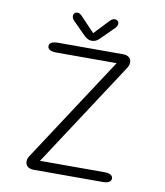

<svg xmlns="http://www.w3.org/2000/svg" viewBox="-86 -848 791 919"><g transform="rotate(10 309.5 -388.5)"><path d="M349.5 -679.5 406 -735.5C414 -744.5 417.5 -752.5 417.5 -759C417.5 -769.5 409.5 -777 397.5 -777C386 -777 379 -770 368.5 -758.5L307 -693.5L245 -758.5C234 -770.5 227.5 -777 216 -777C204.5 -777 197 -769 197 -758C197 -752 199.5 -744 207.5 -735.5L263.5 -679.5C278.5 -664 290 -656.5 306.5 -656.5C323.5 -656.5 335 -664 349.5 -679.5ZM475 -47.5H162.5L490 -548.5C501 -565 505.5 -572.5 505.5 -585C505.5 -606.5 491 -619 464.5 -619H148C121.5 -619 107 -610.5 107 -595.5C107 -580.5 121.5 -571.5 148 -571.5H442.5L115 -71C103.5 -54 99.5 -47 99.5 -34C99.5 -13 114 0 140.5 0H475C502 0 516.5 -8.5 516.5 -23.5C516.5 -39 502 -47.5 475 -47.5Z"/></g></svg>

Font: RTM Light Light
Style: Regular
Weight: 300
Designer: after Tyler Finck
Foundry: An Endless Supply
Version: Version 1.000;Glyphs 3.2.1 (3258)